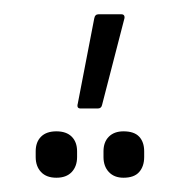

<svg xmlns="http://www.w3.org/2000/svg" viewBox="-20 -833 252 269"><path d="M93 -681Q87 -681 89 -688L112 -807Q113 -813 118 -813H150Q153 -813 154 -811Q155 -809 154 -806L123 -686Q122 -681 117 -681ZM59 -584Q45 -584 37.5 -592Q30 -600 30 -613V-621Q30 -634 37.5 -641.5Q45 -649 59 -649Q73 -649 80.5 -641.5Q88 -634 88 -621V-613Q88 -600 80.5 -592Q73 -584 59 -584ZM153 -584Q140 -584 132.5 -592Q125 -600 125 -613V-621Q125 -634 132.5 -641.5Q140 -649 153 -649Q168 -649 175 -641.5Q182 -634 182 -621V-613Q182 -600 175 -592Q168 -584 153 -584Z"/></svg>

Font: Sofia Sans Extra Condensed Light
Style: Regular
Weight: 300
Designer: Botio Nikoltchev, Ani Petrova
Foundry: lettersoup
Version: Version 4.101